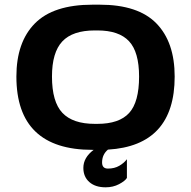

<svg xmlns="http://www.w3.org/2000/svg" viewBox="-20 -630 816 820"><path d="M416 64Q416 90 441 90Q469 90 489.5 78Q510 66 522 50V130Q514 143 488.5 156.5Q463 170 431 170Q387 170 361.5 147.5Q336 125 336 87Q336 43 380 10H375Q50 10 50 -303Q50 -450 129 -530Q208 -610 375 -610H406Q570 -610 648 -530Q726 -450 726 -303Q726 -8 441 9Q416 30 416 64ZM385 -101H396Q489 -101 531.5 -147.5Q574 -194 574 -303Q574 -408 531 -454Q488 -500 396 -500H385Q290 -500 246 -453Q202 -406 202 -303Q202 -195 246.5 -148Q291 -101 385 -101Z"/></svg>

Font: Red Rose Bold
Style: Regular
Weight: 700
Designer: jaikishan Patel
Version: Version 1.000